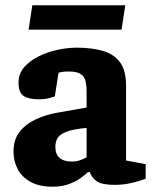

<svg xmlns="http://www.w3.org/2000/svg" viewBox="-20 -691 574 725"><path d="M179 14Q127 14 94 -5Q61 -24 46 -54Q31 -84 31 -118Q31 -165 55 -194.5Q79 -224 116.5 -241Q154 -258 194 -265L307 -285V-348Q307 -366 303.5 -383Q300 -400 286 -410.5Q272 -421 241 -421Q223 -421 214.5 -419.5Q206 -418 201 -416L187 -327Q185 -326 167.5 -321Q150 -316 127 -316Q89 -316 69.5 -328.5Q50 -341 50 -379Q50 -413 71.5 -437.5Q93 -462 126.5 -478.5Q160 -495 198 -503Q236 -511 269 -511Q326 -511 368 -499Q410 -487 433 -456Q456 -425 456 -368V-85L530 -71V-16Q527 -15 509.5 -9Q492 -3 466.5 2Q441 7 414 7Q367 7 347.5 -5Q328 -17 319 -41H312Q305 -34 287 -20.5Q269 -7 242 3.5Q215 14 179 14ZM252 -81Q268 -81 281 -85.5Q294 -90 307 -97V-208Q252 -203 227 -192Q202 -181 195.5 -166.5Q189 -152 189 -137Q189 -81 252 -81ZM88 -579 102 -671H453L439 -579Z"/></svg>

Font: Faustina Light ExtraBold
Style: Regular
Weight: 800
Version: Version 1.200